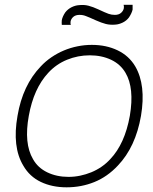

<svg xmlns="http://www.w3.org/2000/svg" viewBox="-20 -765 638 800"><path d="M532.5 -725Q529 -710 517.5 -692.5Q507.5 -679 491.8 -671.2Q476 -663.5 461.5 -662.5Q439 -660.5 420.8 -665.2Q402.5 -670 380 -680Q350.5 -693.5 338 -698Q326 -703 311.5 -703Q295 -703 285.5 -694.8Q276 -686.5 274 -675Q273 -666.5 275 -661.5H237.5Q236.5 -671 237.5 -681Q240.5 -696.5 252 -713.5Q262.5 -727 278 -734.8Q293.5 -742.5 308.5 -743.5Q330 -746 348.5 -741.2Q367 -736.5 389.5 -726Q404 -719 414.8 -714.5Q425.5 -710 432 -707.5Q444.5 -703 458.5 -703Q475 -703 484.5 -711.5Q494 -720 496 -731Q497 -739.5 495 -745H532.5Q533 -735.5 532.5 -725ZM77 -75Q30 -153 53 -282.5Q74.5 -410 150 -488.5Q169.5 -509.5 194 -526.2Q218.5 -543 245.8 -554.5Q273 -566 302.8 -572Q332.5 -578 362.5 -578Q423 -578 470.2 -555.2Q517.5 -532.5 543.5 -488.5Q589 -410.5 567.5 -282.5Q545 -152.5 471 -75Q427.5 -28.5 373.2 -6.5Q319 15.5 257.5 15.5Q197 15.5 150 -7Q103 -29.5 77 -75ZM503 -461.5Q482 -497.5 442.8 -516Q403.5 -534.5 354 -534.5Q304.5 -534.5 259.2 -516Q214 -497.5 181 -461.5Q120.5 -396.5 100 -282.5Q79 -167.5 117.5 -102Q137.5 -66 176.8 -47Q216 -28 265.5 -28Q290 -28 314 -33Q338 -38 360.5 -47.2Q383 -56.5 403 -70.2Q423 -84 439.5 -102Q500 -165.5 521 -282.5Q540.5 -398 503 -461.5Z"/></svg>

Font: Russisch Sans ExtraLight
Style: Italic
Weight: 200
Width: 4
Italic angle: -10°
Designer: Michael Sharanda (font) & Cristiano Sobral (main changes)
Foundry: Michael Sharanda
Version: Version 2.00;September 8, 2020;FontCreator 13.0.0.2681 64-bi